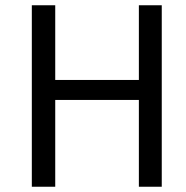

<svg xmlns="http://www.w3.org/2000/svg" viewBox="-20 -710 706 730"><path d="M595 0H508V-330H190V0H101V-690H190V-406H508V-690H595Z"/></svg>

Font: Taylor Sans
Style: Regular
Weight: 400
Italic angle: -8°
Designer: Natanael Gama
Version: Version 1.001 September 8, 2015